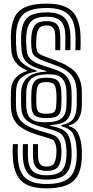

<svg xmlns="http://www.w3.org/2000/svg" viewBox="-20 -825 510 1055"><path d="M235 114Q195.8 114 178.6 94.8Q161.5 75.5 161.2 31Q161 14 161.1 -1.4Q161.2 -16.8 161.2 -33H188.8Q188.8 -16.8 188.8 -1.4Q188.8 14 189 31Q189.5 62.8 200.1 76.4Q210.8 90 235 90Q264 90 274.9 75.8Q285.8 61.5 289 29Q290.5 14.8 290.4 -0.2Q290.2 -15.2 286 -30.5Q283 -40.8 277.1 -49.8Q271.2 -58.8 246.5 -66L190 -83Q111.5 -106.8 76.5 -141.5Q41.5 -176.2 40 -238Q39 -281.2 40 -322Q41.2 -369.8 65.2 -396.5Q89.2 -423.2 128.5 -435V-439Q88.8 -453.2 66.6 -482.1Q44.5 -511 42.5 -545Q41.5 -565.2 40.4 -584.9Q39.2 -604.5 39.5 -624Q40.5 -688.8 59.2 -728.5Q78 -768.2 121 -786.6Q164 -805 237.5 -805Q333.2 -805 376.2 -763.4Q419.2 -721.8 422.5 -626Q423.2 -609 423.1 -587.1Q423 -565.2 421.8 -549H394Q395.2 -565.2 395.2 -587.1Q395.2 -609 394.8 -626Q392.5 -709 356.1 -745Q319.8 -781 237.5 -781Q143.2 -781 106.2 -744.6Q69.2 -708.2 67.8 -624Q67 -585 70.8 -545Q74.2 -505 103.2 -478.9Q132.2 -452.8 181.8 -437V-432Q132.2 -424.8 101 -401.4Q69.8 -378 68.2 -322Q66.8 -281.2 68.2 -238Q69.5 -185.5 99.5 -156.2Q129.5 -127 196.5 -107L254 -90Q287.5 -80 299 -65Q310.5 -50 314.2 -30.2Q317 -14.8 317.6 0Q318.2 14.8 317.2 29Q314 74.5 296.5 94.2Q279 114 235 114ZM235 162Q167.2 162 137.2 131.5Q107.2 101 105.5 31Q105.2 14 105.1 -1.4Q105 -16.8 106 -33H133.8Q133.8 -16.8 133.4 -1.4Q133 14 133.2 31Q134 88.2 157.6 113.1Q181.2 138 235 138Q295.2 138 319.2 112.6Q343.2 87.2 345.5 29Q346 14.8 345.4 0.1Q344.8 -14.5 342.5 -30.2Q337.8 -61.2 323.9 -80.5Q310 -99.8 261.5 -113L203 -129Q145.5 -144.8 121.8 -168.2Q98 -191.8 96.5 -238Q95.5 -261.2 95.6 -280.6Q95.8 -300 96.5 -322Q98 -370.2 131.5 -399.4Q165 -428.5 234.2 -431.2V-435.2L216.5 -440Q157.8 -456 130.5 -479.8Q103.2 -503.5 99 -545Q95 -585 96 -624Q97.8 -695.2 128.5 -726.1Q159.2 -757 237.5 -757Q305.2 -757 335.2 -726.6Q365.2 -696.2 367 -626Q367.5 -609 367.6 -587.1Q367.8 -565.2 366.5 -549H338.8Q338.8 -565.2 339.1 -587.1Q339.5 -609 339.2 -626Q338.5 -683.5 314.9 -708.2Q291.2 -733 237.5 -733Q175.5 -733 151.2 -707.6Q127 -682.2 124 -624Q123 -604.5 124 -584.8Q125 -565 127 -544.8Q130.5 -513.8 153.2 -495.5Q176 -477.2 224 -462L274.5 -446Q329.5 -428.5 350.6 -398.9Q371.8 -369.2 373 -326Q374 -302.8 373.9 -283.2Q373.8 -263.8 373 -241.5Q371.5 -192.5 347.8 -166.8Q324 -141 256.8 -138L256.5 -134Q318.5 -122.2 341.4 -99.9Q364.2 -77.5 370.5 -30Q372.5 -14.5 373.2 0.1Q374 14.8 373.5 29Q371.8 100.2 341.1 131.1Q310.5 162 235 162ZM235 210Q139.2 210 96.4 168.4Q53.5 126.8 50 31Q49.2 14 49.4 -1.4Q49.5 -16.8 50.8 -33H78.5Q77.2 -16.8 77.2 -1.4Q77.2 14 77.8 31Q80 114 116.5 150Q153 186 235 186Q326 186 363.1 149.6Q400.2 113.2 401.8 29Q402.5 1 398.8 -30Q394.2 -67.8 379.5 -93.1Q364.8 -118.5 317.8 -131.5V-137.5Q367.8 -148 384 -174.1Q400.2 -200.2 401.2 -241.5Q401.8 -266 401.9 -284.4Q402 -302.8 401.2 -326Q400 -378.5 373.4 -411.4Q346.8 -444.2 281 -468L231.5 -486Q195 -499.2 176.9 -512Q158.8 -524.8 155.2 -545.8Q149.2 -584 152.2 -624Q155.8 -669 173.6 -689Q191.5 -709 237.5 -709Q276.8 -709 293.9 -689.8Q311 -670.5 311.2 -626Q311.5 -609 311.4 -587.1Q311.2 -565.2 311.2 -549H283.8Q283.8 -565.2 283.8 -587.1Q283.8 -609 283.5 -626Q283 -657.8 272.2 -671.4Q261.5 -685 237.5 -685Q207.5 -685 195.6 -670.8Q183.8 -656.5 180.5 -624Q178.8 -604.5 178.4 -584.5Q178 -564.5 183.5 -544.5Q186.8 -533.8 200 -526.6Q213.2 -519.5 239 -510L287.5 -492Q364.5 -463.5 396.2 -425.8Q428 -388 429.5 -326Q430 -302.8 430 -284.4Q430 -266 429.5 -241.5Q428.5 -200.8 412.1 -172.8Q395.8 -144.8 359 -136.2V-132.2Q395.8 -121 409.5 -91.2Q423.2 -61.5 427 -30Q429 -14.5 429.6 0.1Q430.2 14.8 430 29Q429 126 385.2 168Q341.5 210 235 210ZM226.2 -153Q292 -153 317.5 -173.9Q343 -194.8 345 -241.5Q346.8 -285 345 -326Q343 -370.2 321.4 -393.6Q299.8 -417 248 -417Q182.5 -417 154.5 -394.5Q126.5 -372 124.5 -322Q122.8 -279 124.5 -238Q126.5 -193.5 148.9 -173.2Q171.2 -153 226.2 -153ZM234.8 -176Q188.8 -176 171.8 -190.4Q154.8 -204.8 152.8 -238Q150.2 -277.5 152.8 -322Q155 -362.8 171.9 -380.4Q188.8 -398 234.8 -398Q280.2 -398 297.2 -381.4Q314.2 -364.8 316.8 -326Q319.2 -286.5 316.8 -241.5Q315 -204.5 298 -190.2Q281 -176 234.8 -176ZM234.8 -200Q266.2 -200 276.5 -208.8Q286.8 -217.5 288.5 -241.5Q292.5 -288.8 288.5 -326Q285.8 -351.8 275.4 -362.9Q265 -374 234.8 -374Q203.8 -374 193.5 -362Q183.2 -350 181 -322Q177.2 -272.8 181 -238Q183.2 -217.5 193.5 -208.8Q203.8 -200 234.8 -200Z"/></svg>

Font: Big Shoulders Inline Display Black
Style: Regular
Weight: 900
Designer: Patric King
Foundry: XO Type Co
Version: Version 1.000